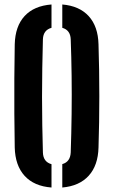

<svg xmlns="http://www.w3.org/2000/svg" viewBox="-20 -828 507 856"><path d="M45.7 -170.5Q44.4 -244.5 43.9 -322.5Q43.4 -400.4 43.9 -478.3Q44.4 -556.2 45.7 -630.2Q47.7 -711.1 89.8 -756.6Q131.8 -802.1 209.6 -808V-704Q172.8 -693.9 171.3 -652.7Q169.6 -589.5 168.5 -524.9Q167.4 -460.4 167.4 -396Q167.4 -331.6 168.5 -269.2Q169.6 -206.8 171.3 -147.9Q172.8 -106.1 209.6 -96V8Q131.8 2.1 89.8 -44Q47.7 -90 45.7 -170.5ZM257.7 8V-96.4Q293 -106.1 295.3 -147.9Q298.2 -232.9 299.3 -319.7Q300.4 -406.4 299.3 -490.8Q298.2 -575.2 295.3 -652.7Q293.8 -693.9 257.7 -704V-808Q333.8 -801.7 375.5 -756Q417.2 -710.3 419.2 -630.2Q420.9 -574.4 421.9 -516.3Q422.8 -458.2 422.8 -399.7Q422.8 -341.2 421.9 -283.5Q420.9 -225.9 419.2 -170.5Q417.2 -90.5 375.5 -44.6Q333.8 1.4 257.7 8Z"/></svg>

Font: Big Shoulders Stencil Thin
Style: Regular
Weight: 100
Designer: Patric King
Foundry: XO Type Co
Version: Version 2.001